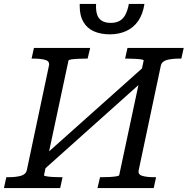

<svg xmlns="http://www.w3.org/2000/svg" viewBox="-39 -953 951 973"><path d="M155 -137 696 -620 723 -576 182 -92ZM-19 0 -7 -55H4Q41 -55 66.5 -62Q92 -69 97 -91L209 -620Q214 -642 191.5 -649Q169 -656 132 -656H121L133 -710H418L405 -656H396Q377 -656 357 -655Q337 -654 323 -652Q309 -650 308 -646L184 -65Q183 -62 196.5 -59.5Q210 -57 230 -56Q250 -55 269 -55H278L266 0ZM455 0 468 -55H477Q496 -55 516 -56Q536 -57 550.5 -59.5Q565 -62 565 -65L689 -646Q690 -650 676.5 -652Q663 -654 643 -655Q623 -656 604 -656H595L607 -710H892L880 -656H869Q832 -656 806.5 -649Q781 -642 776 -620L664 -91Q659 -69 681.5 -62Q704 -55 741 -55H752L740 0ZM365 -933Q365 -930 365 -927.5Q365 -925 365 -921Q365 -874 383.5 -842Q402 -810 436.5 -794.5Q471 -779 518 -779Q564 -779 601 -796Q638 -813 661.5 -847Q685 -881 693 -933H614Q608 -901 597 -879.5Q586 -858 567.5 -847.5Q549 -837 522 -837Q495 -837 477.5 -847.5Q460 -858 453 -879.5Q446 -901 448 -933Z"/></svg>

Font: Roboto Serif
Style: Italic
Weight: 400
Italic angle: -10°
Designer: Greg Gazdowicz
Foundry: Commercial Type
Version: Version 1.008